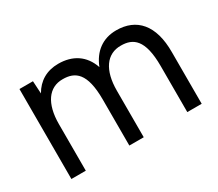

<svg xmlns="http://www.w3.org/2000/svg" viewBox="-98 -718 1048 924"><g transform="rotate(-30 425.5 -256.0)"><path d="M70 0H150V-259C150 -372 196 -438 274 -437C342 -437 392 -404 392 -256V0H472V-259C472 -372 518 -438 597 -437C664 -437 714 -404 714 -256V0H794V-286C795 -438 726 -512 614 -512C539 -512 484 -471 456 -399C430 -475 371 -512 292 -512C228 -512 179 -483 149 -430L145 -500H70Z"/></g></svg>

Font: HB Figtree Prototype
Style: Regular
Weight: 400
Designer: Alfredo Marco Pradil
Foundry: Hanken Design Co.®
Version: Version 1.002;Glyphs 3.2 (3228)